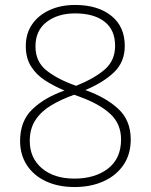

<svg xmlns="http://www.w3.org/2000/svg" viewBox="-20 -744 610 774"><path d="M283 -724Q374 -724 428.5 -680.5Q483 -637 483 -559Q483 -494 439.5 -452.5Q396 -411 324 -381Q408 -351 457.5 -304.5Q507 -258 507 -182Q507 -121 477 -78Q447 -35 396 -12.5Q345 10 281 10Q215 10 165.5 -13Q116 -36 88.5 -78Q61 -120 61 -176Q61 -256 110.5 -303.5Q160 -351 240 -379Q197 -397 161.5 -420Q126 -443 105 -476.5Q84 -510 84 -558Q84 -609 109.5 -646Q135 -683 180 -703.5Q225 -724 283 -724ZM283 -690Q213 -690 168 -655.5Q123 -621 123 -557Q123 -495 168 -459.5Q213 -424 287 -398Q363 -429 403.5 -465Q444 -501 444 -559Q444 -624 401 -657Q358 -690 283 -690ZM100 -176Q100 -107 149 -65.5Q198 -24 280 -24Q363 -24 415.5 -64.5Q468 -105 468 -182Q468 -244 425.5 -284Q383 -324 304 -353L279 -362Q228 -344 187.5 -320Q147 -296 123.5 -261Q100 -226 100 -176Z"/></svg>

Font: Noto Sans Lao Looped ExtraLight
Style: Regular
Weight: 200
Designer: Mark Frömberg, Ben Mitchell
Foundry: The Fontpad Ltd
Version: Version 1.002; ttfautohint (v1.8.4.7-5d5b)